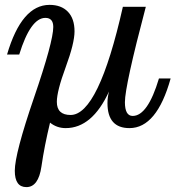

<svg xmlns="http://www.w3.org/2000/svg" viewBox="-20 -516 755 785"><path d="M197.8 -405.8Q197.8 -442.9 165.5 -442.9Q105 -442.9 58.6 -293H8.8Q68.4 -496.1 182.6 -496.1Q230.5 -496.1 257.6 -468Q284.7 -439.9 284.7 -387.7Q284.7 -339.4 248.5 -241.2Q212.4 -143.1 212.4 -99.6Q212.4 -45.9 268.6 -45.9Q382.8 -45.9 482.4 -488.3H576.2Q490.7 -165 490.7 -98.1Q490.7 -42 522.5 -42Q584 -42 629.9 -195.3H677.7Q621.1 7.8 509.3 7.8Q419.4 7.8 419.4 -94.2Q419.4 -118.7 425.8 -142.1Q356.9 7.8 248.5 7.8Q212.4 7.8 184.6 -14.6Q161.6 80.6 149.4 164.8Q137.2 249 87.9 249Q40.5 249 40.5 182.1Q40.5 112.3 119.1 -116.9Q197.8 -346.2 197.8 -405.8Z"/></svg>

Font: Munson
Style: Italic
Weight: 400
Italic angle: -12°
Designer: Paul James MIller
Foundry: High-Logic / Made with FontCreator
Version: Version 2.10;May 5, 2019;FontCreator 11.5.0.2430 64-bit